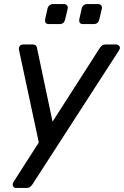

<svg xmlns="http://www.w3.org/2000/svg" viewBox="-20 -740 613 950"><path d="M49 157 172 -35 74 -493Q72 -503 77 -511.5Q82 -520 97 -520H141Q161 -520 163 -503L240 -138L474 -503Q479 -510 485.5 -515Q492 -520 503 -520H555Q564 -520 570.5 -512Q577 -504 569 -491L140 173Q135 180 128.5 185Q122 190 111 190H60Q48 190 44 180Q40 170 49 157ZM372 -643 384 -697Q386 -707 393.5 -713.5Q401 -720 411 -720H465Q475 -720 480.5 -713.5Q486 -707 484 -697L471 -643Q466 -621 444 -621H390Q370 -621 372 -643ZM203 -643 215 -697Q217 -707 224.5 -713.5Q232 -720 242 -720H296Q306 -720 311.5 -713.5Q317 -707 315 -697L302 -643Q297 -621 275 -621H221Q201 -621 203 -643Z"/></svg>

Font: SVN-Rubik
Style: Italic
Weight: 400
Italic angle: -12°
Designer: Hubert and Fischer
Foundry: Hubert & Fischer
Version: Version 2.101; ttfautohint (v1.8.3)